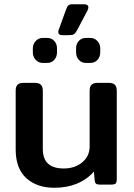

<svg xmlns="http://www.w3.org/2000/svg" viewBox="-20 -871 630 906"><path d="M255 -720Q255 -724 257 -730L292 -827Q297 -841 303 -846Q309 -851 326 -851H376Q397 -851 397 -836Q397 -830 392 -820L343 -727Q335 -713 328 -709Q321 -705 304 -705H274Q255 -705 255 -720ZM135 -624V-643Q135 -663 148.5 -677.5Q162 -692 182 -692H202Q223 -692 236 -678Q249 -664 249 -643V-624Q249 -603 236 -588.5Q223 -574 202 -574H182Q162 -574 148.5 -588.5Q135 -603 135 -624ZM339 -624V-643Q339 -664 352 -678Q365 -692 386 -692H406Q426 -692 439.5 -677.5Q453 -663 453 -643V-624Q453 -603 440 -588.5Q427 -574 406 -574H386Q365 -574 352 -588.5Q339 -603 339 -624ZM54 -166V-443Q54 -462 62.5 -471Q71 -480 91 -480H144Q164 -480 173 -471Q182 -462 182 -443V-169Q182 -121 207 -98.5Q232 -76 281 -76Q333 -76 368 -105Q403 -134 403 -180V-443Q403 -462 412 -471Q421 -480 441 -480H493Q513 -480 522 -471Q531 -462 531 -443V-27Q531 -11 526 -5.5Q521 0 505 0H449Q438 0 433 -4.5Q428 -9 427 -19L423 -61Q355 15 236 15Q154 15 104 -30.5Q54 -76 54 -166Z"/></svg>

Font: Mitr
Style: Regular
Weight: 400
Designer: Thanarat Vachiruckul
Foundry: Cadson Demak
Version: Version 1.003